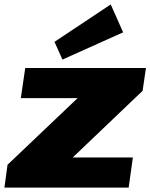

<svg xmlns="http://www.w3.org/2000/svg" viewBox="-25 -847 679 867"><path d="M9 -103 398 -473 406 -404H69L89 -540H634L619 -437L227 -63L220 -136H575L556 0H-5ZM531 -701 257 -578 221 -658 475 -827Z"/></svg>

Font: Pathway Extreme 28pt ExtraBold
Style: Italic
Weight: 800
Italic angle: -8°
Designer: Eduardo Rodriguez Tunni
Foundry: Eduardo Rodriguez Tunni
Version: Version 1.001;gftools[0.9.26]